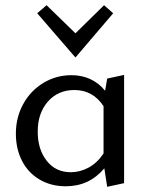

<svg xmlns="http://www.w3.org/2000/svg" viewBox="-20 -711 571 738"><path d="M270 -490 123 -660 159 -691 270 -583 380 -691 415 -660ZM457 -423V-7L392 7L381 -64Q323 5 233 5Q176 5 132 -21Q88 -47 64.5 -93Q41 -139 41 -197Q41 -260 69.5 -311.5Q98 -363 147 -392.5Q196 -422 255 -422Q295 -422 328 -406.5Q361 -391 384 -362L392 -409ZM378 -121V-303Q337 -365 266 -365Q203 -365 164 -320.5Q125 -276 125 -205Q125 -137 159.5 -93Q194 -49 252 -49Q287 -49 320 -66.5Q353 -84 378 -121Z"/></svg>

Font: Ysabeau Infant Medium
Style: Regular
Weight: 500
Designer: Christian Thalmann (Catharsis Fonts)
Version: Version 0.003